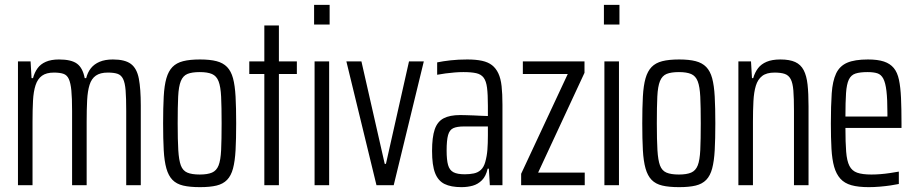

<svg xmlns="http://www.w3.org/2000/svg" viewBox="-20 -763 3775 791"><path d="M54 0V-510H106L110 -441H116Q122 -464 134.5 -481.5Q147 -499 169 -508.5Q191 -518 223 -518Q274 -518 297.5 -500.5Q321 -483 329 -441H335Q341 -465 354.5 -482Q368 -499 390.5 -508.5Q413 -518 445 -518Q495 -518 519.5 -499.5Q544 -481 552 -439Q560 -397 560 -328V0H500V-306Q500 -359 497.5 -390.5Q495 -422 487 -438Q479 -454 464 -459Q449 -464 424 -464Q393 -464 375 -451.5Q357 -439 349 -413.5Q341 -388 339 -350Q337 -312 337 -262V0H277V-306Q277 -359 274 -390Q271 -421 263.5 -437.5Q256 -454 241 -459Q226 -464 202 -464Q171 -464 153 -451Q135 -438 126.5 -412Q118 -386 116 -348.5Q114 -311 114 -262V0Z M804 8Q762 8 734.5 1.5Q707 -5 690.5 -22Q674 -39 665.5 -69Q657 -99 654.5 -144.5Q652 -190 652 -255Q652 -319 654.5 -365Q657 -411 665.5 -440.5Q674 -470 690.5 -487Q707 -504 734.5 -511Q762 -518 804 -518Q845 -518 872 -511Q899 -504 915.5 -487Q932 -470 940 -440.5Q948 -411 950.5 -365Q953 -319 953 -255Q953 -190 950.5 -144.5Q948 -99 940 -69Q932 -39 915.5 -22Q899 -5 872 1.5Q845 8 804 8ZM803 -44Q835 -44 853.5 -52Q872 -60 880.5 -81.5Q889 -103 891 -145Q893 -187 893 -255Q893 -323 891 -364.5Q889 -406 880.5 -428Q872 -450 853.5 -458Q835 -466 803 -466Q771 -466 752.5 -458.5Q734 -451 725 -429Q716 -407 714 -365Q712 -323 712 -255Q712 -186 714.5 -144.5Q717 -103 725 -81.5Q733 -60 751.5 -52Q770 -44 803 -44Z M1069 0V-458H1007V-510H1069V-658H1129V-510H1203V-458H1129V0Z M1274 -662V-743H1338V-662ZM1276 0V-510H1336V0Z M1531 0 1407 -510H1469L1565 -88H1570L1665 -510H1726L1602 0Z M1881 8Q1838 8 1811.5 -5Q1785 -18 1772.5 -50Q1760 -82 1760 -141Q1760 -198 1771 -230Q1782 -262 1807.5 -275.5Q1833 -289 1876 -289Q1887 -289 1901 -288.5Q1915 -288 1931 -287.5Q1947 -287 1962 -286Q1977 -285 1990 -285V-327Q1990 -374 1986.5 -401.5Q1983 -429 1972.5 -443Q1962 -457 1942 -461.5Q1922 -466 1889 -466Q1872 -466 1853 -464.5Q1834 -463 1815.5 -460.5Q1797 -458 1781 -455V-506Q1805 -511 1836.5 -514.5Q1868 -518 1905 -518Q1941 -518 1966 -512.5Q1991 -507 2007 -494.5Q2023 -482 2033 -461Q2043 -440 2046.5 -408Q2050 -376 2050 -332V0H1998L1994 -68H1989Q1982 -37 1965.5 -20.5Q1949 -4 1927.5 2Q1906 8 1881 8ZM1895 -45Q1915 -45 1932 -48.5Q1949 -52 1961 -63Q1973 -74 1979 -95Q1986 -120 1988 -146Q1990 -172 1990 -205V-242H1891Q1863 -242 1847.5 -235Q1832 -228 1826 -206.5Q1820 -185 1820 -143Q1820 -104 1826 -83Q1832 -62 1848 -53.5Q1864 -45 1895 -45Z M2127 0V-47L2319 -458H2134V-510H2388V-463L2197 -52H2389V0Z M2468 -662V-743H2532V-662ZM2470 0V-510H2530V0Z M2778 8Q2736 8 2708.5 1.5Q2681 -5 2664.5 -22Q2648 -39 2639.5 -69Q2631 -99 2628.5 -144.5Q2626 -190 2626 -255Q2626 -319 2628.5 -365Q2631 -411 2639.5 -440.5Q2648 -470 2664.5 -487Q2681 -504 2708.5 -511Q2736 -518 2778 -518Q2819 -518 2846 -511Q2873 -504 2889.5 -487Q2906 -470 2914 -440.5Q2922 -411 2924.5 -365Q2927 -319 2927 -255Q2927 -190 2924.5 -144.5Q2922 -99 2914 -69Q2906 -39 2889.5 -22Q2873 -5 2846 1.5Q2819 8 2778 8ZM2777 -44Q2809 -44 2827.5 -52Q2846 -60 2854.5 -81.5Q2863 -103 2865 -145Q2867 -187 2867 -255Q2867 -323 2865 -364.5Q2863 -406 2854.5 -428Q2846 -450 2827.5 -458Q2809 -466 2777 -466Q2745 -466 2726.5 -458.5Q2708 -451 2699 -429Q2690 -407 2688 -365Q2686 -323 2686 -255Q2686 -186 2688.5 -144.5Q2691 -103 2699 -81.5Q2707 -60 2725.5 -52Q2744 -44 2777 -44Z M3022 0V-510H3074L3078 -441H3083Q3090 -465 3103 -482Q3116 -499 3138.5 -508.5Q3161 -518 3195 -518Q3233 -518 3256 -507.5Q3279 -497 3291 -474Q3303 -451 3307 -414.5Q3311 -378 3311 -325V0H3251V-306Q3251 -359 3248.5 -390Q3246 -421 3237.5 -437Q3229 -453 3213 -458.5Q3197 -464 3171 -464Q3138 -464 3120 -450Q3102 -436 3094 -410Q3086 -384 3084 -346.5Q3082 -309 3082 -262V0Z M3559 8Q3516 8 3487.5 0Q3459 -8 3442 -27Q3425 -46 3416.5 -76Q3408 -106 3405.5 -150Q3403 -194 3403 -254Q3403 -328 3406.5 -378.5Q3410 -429 3424.5 -460Q3439 -491 3470 -504.5Q3501 -518 3556 -518Q3596 -518 3621.5 -509.5Q3647 -501 3662 -483Q3677 -465 3683.5 -434.5Q3690 -404 3692 -359.5Q3694 -315 3694 -256V-236H3463Q3463 -176 3466 -138Q3469 -100 3479.5 -79.5Q3490 -59 3511.5 -51.5Q3533 -44 3570 -44Q3587 -44 3606.5 -45.5Q3626 -47 3646 -50Q3666 -53 3683 -56V-5Q3669 -2 3648.5 1Q3628 4 3604.5 6Q3581 8 3559 8ZM3636 -262V-296Q3636 -354 3632 -388Q3628 -422 3619 -439Q3610 -456 3594.5 -461Q3579 -466 3554 -466Q3523 -466 3504.5 -460Q3486 -454 3477 -435Q3468 -416 3465.5 -379.5Q3463 -343 3463 -283H3655Z"/></svg>

Font: Saira ExtraCondensed
Style: Regular
Weight: 400
Width: 2
Designer: Hector Gatti with collaboration of the Omnibus-Type team
Foundry: Omnibus-Type
Version: Version 1.101